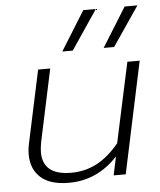

<svg xmlns="http://www.w3.org/2000/svg" viewBox="-52 -763 687 823"><g transform="rotate(-5 291.0 -351.0)"><path d="M337 -717H391L277 -548H232ZM515 -717H570L455 -548H410ZM50 -121Q50 -144 56 -171L122 -480H174L108 -170Q103 -143 103 -126Q103 -27 225 -27Q284 -27 334.5 -53Q385 -79 432 -136L506 -480H559L457 0H405L422 -80Q334 15 212 15Q131 15 90.5 -21.5Q50 -58 50 -121Z"/></g></svg>

Font: Prompt ExtraLight
Style: Italic
Weight: 275
Italic angle: -12°
Designer: Katatrad Team
Foundry: CadsonDemak
Version: Version 1.000